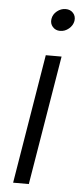

<svg xmlns="http://www.w3.org/2000/svg" viewBox="-53 -762 333 792"><g transform="rotate(5 113.5 -366.0)"><path d="M32.7 0 121.1 -535.6H186.5L97.7 0ZM170.9 -640.6Q151.9 -640.6 140.1 -654.1Q128.4 -667.5 131.3 -686.5Q134.3 -706.1 150.6 -719.2Q167 -732.4 186.5 -732.4Q206.1 -732.4 217.8 -719.2Q229.5 -706.1 226.6 -686.5Q223.1 -667.5 207 -654.1Q190.9 -640.6 170.9 -640.6Z"/></g></svg>

Font: Inter 20pt Light
Style: Italic
Weight: 300
Italic angle: -9.3988°
Version: Version 4.001;git-66647c0bb